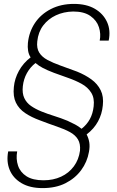

<svg xmlns="http://www.w3.org/2000/svg" viewBox="-20 -732 602 984"><path d="M198 232Q133 232 90 206.5Q47 181 29.5 138.5Q12 96 22 44H68Q61 83 72.5 117Q84 151 116 171.5Q148 192 203 192Q253 192 293 173.5Q333 155 358.5 120.5Q384 86 390 40Q393 5 379.5 -17.5Q366 -40 338.5 -55Q311 -70 271.5 -83.5Q232 -97 185 -115Q141 -131 109 -152.5Q77 -174 61.5 -206Q46 -238 51 -286Q55 -329 77 -369Q99 -409 137 -438Q127 -453 124 -472Q121 -491 123 -512Q129 -569 159 -614Q189 -659 240.5 -685.5Q292 -712 359 -712Q423 -712 466 -687Q509 -662 528.5 -619.5Q548 -577 537 -524H491Q498 -558 487 -592.5Q476 -627 443.5 -650Q411 -673 355 -673Q306 -672 266.5 -653.5Q227 -635 201.5 -601.5Q176 -568 171 -520Q167 -485 181 -462.5Q195 -440 223 -425Q251 -410 290 -396Q329 -382 375 -365Q417 -348 448.5 -325Q480 -302 496 -269.5Q512 -237 507 -192Q503 -148 482.5 -110Q462 -72 424 -43Q434 -24 437.5 -2.5Q441 19 436 46Q427 98 396 140Q365 182 315.5 207Q266 232 198 232ZM398 -72Q425 -93 440.5 -121.5Q456 -150 460 -187Q465 -229 447.5 -257Q430 -285 398 -302.5Q366 -320 328.5 -333Q291 -346 256 -359Q222 -372 200 -383.5Q178 -395 162 -409Q135 -388 118 -357.5Q101 -327 97 -290Q93 -254 104.5 -229.5Q116 -205 139 -189Q162 -173 193 -160.5Q224 -148 258 -137.5Q292 -127 326 -113Q348 -103 365 -94Q382 -85 398 -72Z"/></svg>

Font: DM Sans 18pt ExtraLight
Style: Italic
Weight: 250
Italic angle: -10°
Designer: Colophon Foundry, Jonny Pinhorn
Foundry: Colophon Foundry
Version: Version 4.004;gftools[0.9.30]